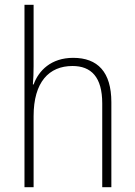

<svg xmlns="http://www.w3.org/2000/svg" viewBox="-20 -780 562 800"><path d="M120 -504V-760H82V0H120V-296C120 -438 184 -505 282 -505C360 -505 406 -459 406 -349V0H444V-354C444 -480 387 -539 285 -539C193 -539 141 -486 120 -428H117C119 -454 120 -474 120 -504Z"/></svg>

Font: Noto Sans Gurmukhi UI SemiCondensed ExtraLight
Style: Regular
Weight: 200
Width: 4
Designer: Jelle Bosma - Monotype Design Team
Foundry: Monotype Imaging Inc.
Version: Version 2.004